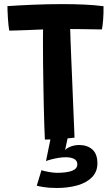

<svg xmlns="http://www.w3.org/2000/svg" viewBox="-20 -688 560 956"><path d="M263 248Q224 248 197.2 243.5Q170.5 239 163 236.5L186.5 159.5Q198.5 164 223.2 168.2Q248 172.5 263 172.5Q312 172.5 338.5 162.5Q365 152.5 365 130Q365 112 349.5 103.5Q334 95 307 95Q289.5 95 270.2 98.2Q251 101.5 234.8 105.8Q218.5 110 209 114L233.5 -6L319 -11L304 59.5Q312 49.5 331.8 41.8Q351.5 34 374.5 34Q414.5 34 439.8 56.2Q465 78.5 465 125.5Q465 167 438 194.5Q411 222 365.2 235Q319.5 248 263 248ZM26 -535.5Q24 -545.5 22.2 -563.2Q20.5 -581 19.2 -600.5Q18 -620 17.5 -635.8Q17 -651.5 17 -657.5Q73.5 -661.5 145.8 -664.5Q218 -667.5 292 -667.5Q347.5 -667.5 399.8 -665.2Q452 -663 495.5 -657Q496 -621.5 493.5 -589.8Q491 -558 487.5 -541.5Q477.5 -541.5 458.5 -541.8Q439.5 -542 416 -542.5Q392.5 -543 369.5 -543.2Q346.5 -543.5 329.5 -543.5Q330 -525 331.2 -488.2Q332.5 -451.5 334.5 -403.5Q336.5 -355.5 338.8 -303Q341 -250.5 343 -199.5Q345 -148.5 346.8 -106Q348.5 -63.5 349.8 -36Q351 -8.5 351 -2.5Q333.5 0 305.2 2.2Q277 4.5 249 5.8Q221 7 203.5 7Q202 -22.5 200.5 -66Q199 -109.5 198 -160.8Q197 -212 196 -265.8Q195 -319.5 194.5 -370.5Q194 -421.5 194 -464Q194 -487 194 -506.5Q194 -526 194.5 -541.5Q176.5 -540.5 154.8 -539.8Q133 -539 110 -538Q87 -537 65.5 -536.5Q44 -536 26 -535.5Z"/></svg>

Font: Grandstander Thin SemiBold
Style: Regular
Weight: 600
Version: Version 1.200